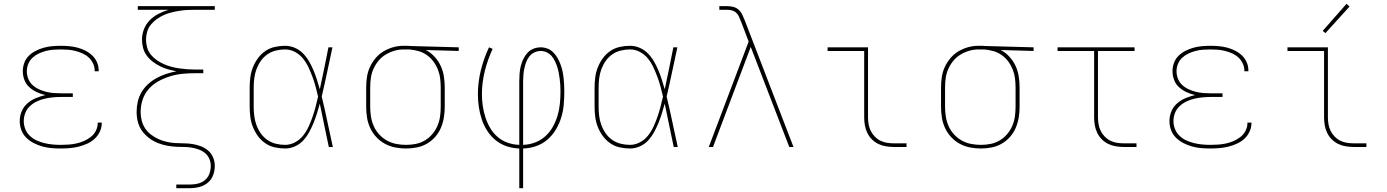

<svg xmlns="http://www.w3.org/2000/svg" viewBox="-20 -767 7240 1002"><path d="M297 8Q273 8 249 6Q225 4 201.5 -2.5Q178 -9 156.5 -20Q135 -31 117.5 -48Q100 -65 91.5 -88Q83 -111 83 -135Q83 -161 93 -185.5Q103 -210 123 -227.5Q143 -245 167.5 -255Q192 -265 217 -271Q194 -276 172.5 -286Q151 -296 133.5 -311.5Q116 -327 107.5 -349.5Q99 -372 99 -396Q99 -418 107 -439.5Q115 -461 131 -476.5Q147 -492 167 -502Q187 -512 208.5 -518Q230 -524 252.5 -526Q275 -528 297 -528Q319 -528 341 -526Q363 -524 384 -518.5Q405 -513 425 -503Q445 -493 461 -478Q477 -463 486 -442.5Q495 -422 495 -400Q495 -398 495 -397Q495 -396 495 -395H474Q474 -396 474 -397Q474 -398 474 -399Q474 -418 465.5 -436Q457 -454 443 -467Q429 -480 411 -488Q393 -496 374 -501Q355 -506 335.5 -507.5Q316 -509 297 -509Q277 -509 257.5 -507.5Q238 -506 219 -501Q200 -496 182 -487.5Q164 -479 149.5 -465.5Q135 -452 127.5 -433.5Q120 -415 120 -395Q120 -375 127.5 -356Q135 -337 149.5 -323.5Q164 -310 182.5 -301.5Q201 -293 220.5 -288Q240 -283 260 -281.5Q280 -280 300 -280H360V-261H300Q278 -261 256.5 -259Q235 -257 213.5 -252Q192 -247 172 -237.5Q152 -228 136 -213Q120 -198 112 -177.5Q104 -157 104 -135Q104 -114 112 -93.5Q120 -73 136 -58Q152 -43 171.5 -34Q191 -25 212 -20Q233 -15 254.5 -13Q276 -11 297 -11Q318 -11 338.5 -12.5Q359 -14 379.5 -18.5Q400 -23 419 -31.5Q438 -40 454.5 -53Q471 -66 480.5 -85Q490 -104 490 -125Q490 -125 490 -125.5Q490 -126 490 -127H511Q511 -126 511 -125.5Q511 -125 511 -124Q511 -101 500.5 -79Q490 -57 472.5 -41.5Q455 -26 433.5 -16.5Q412 -7 389.5 -1.5Q367 4 343.5 6Q320 8 297 8Z M900 215V196H972Q993 196 1013.5 191Q1034 186 1050 172.5Q1066 159 1073 139Q1080 119 1080 98Q1080 79 1072 61Q1064 43 1049 31Q1034 19 1015.5 12.5Q997 6 978 3Q959 0 939.5 0Q920 0 901 -1Q882 -2 862.5 -5Q843 -8 824.5 -13.5Q806 -19 788.5 -27.5Q771 -36 756 -48Q741 -60 728.5 -74.5Q716 -89 708 -106.5Q700 -124 696.5 -143.5Q693 -163 693 -182Q693 -182 693 -182Q693 -182 693 -182Q693 -210 699 -236.5Q705 -263 719 -286.5Q733 -310 753.5 -328.5Q774 -347 798 -360Q822 -373 848 -381.5Q874 -390 901 -395Q879 -399 857.5 -405Q836 -411 816 -421Q796 -431 778 -444.5Q760 -458 746.5 -476Q733 -494 727 -516Q721 -538 721 -560Q721 -588 731.5 -615Q742 -642 762 -662Q782 -682 807.5 -695Q833 -708 860 -716H699V-735H1101V-716H1001Q979 -716 958 -715Q937 -714 916 -710.5Q895 -707 874.5 -702Q854 -697 835 -688.5Q816 -680 798.5 -667.5Q781 -655 767.5 -638.5Q754 -622 748 -601.5Q742 -581 742 -560Q742 -539 748 -518.5Q754 -498 767.5 -481.5Q781 -465 798.5 -453Q816 -441 835 -432.5Q854 -424 874.5 -418.5Q895 -413 916 -410Q937 -407 958 -405.5Q979 -404 1001 -404H1041V-385H1001Q967 -385 934.5 -382Q902 -379 870 -369.5Q838 -360 808.5 -344Q779 -328 757 -303.5Q735 -279 724.5 -247.5Q714 -216 714 -182Q714 -160 719.5 -138Q725 -116 737.5 -97Q750 -78 768 -64.5Q786 -51 806.5 -41.5Q827 -32 849 -27Q871 -22 893.5 -20.5Q916 -19 938.5 -19Q961 -19 983.5 -15.5Q1006 -12 1027.5 -4Q1049 4 1066 18.5Q1083 33 1092 54.5Q1101 76 1101 98Q1101 123 1092.5 146.5Q1084 170 1065 186Q1046 202 1021.5 208.5Q997 215 972 215Z M1468 8Q1441 8 1414 2Q1387 -4 1364.5 -19.5Q1342 -35 1326 -57Q1310 -79 1300 -104Q1290 -129 1286.5 -156Q1283 -183 1283 -210V-310Q1283 -337 1286.5 -364Q1290 -391 1300 -416Q1310 -441 1326 -463Q1342 -485 1364.5 -500.5Q1387 -516 1414 -522Q1441 -528 1468 -528Q1494 -528 1518.5 -517.5Q1543 -507 1561.5 -488Q1580 -469 1593 -446.5Q1606 -424 1616 -400Q1626 -376 1634 -351Q1642 -326 1649 -301Q1661 -355 1672 -410Q1683 -465 1694 -520H1715Q1701 -456 1687.5 -391.5Q1674 -327 1659 -263Q1675 -198 1688.5 -132Q1702 -66 1717 0H1696Q1684 -56 1672.5 -112.5Q1661 -169 1649 -226Q1642 -200 1634 -174.5Q1626 -149 1616 -124.5Q1606 -100 1593 -76.5Q1580 -53 1562 -33.5Q1544 -14 1519 -3Q1494 8 1468 8ZM1468 -11Q1495 -11 1520 -24.5Q1545 -38 1562 -59.5Q1579 -81 1590.5 -106Q1602 -131 1611 -157Q1620 -183 1627 -209.5Q1634 -236 1640 -263Q1634 -289 1627 -315Q1620 -341 1610.5 -366.5Q1601 -392 1589.5 -416.5Q1578 -441 1561 -462Q1544 -483 1519.5 -496Q1495 -509 1468 -509Q1443 -509 1419 -503Q1395 -497 1375 -483Q1355 -469 1341 -449Q1327 -429 1318.5 -406Q1310 -383 1307 -358.5Q1304 -334 1304 -310V-210Q1304 -186 1307 -161.5Q1310 -137 1318.5 -114Q1327 -91 1341 -71Q1355 -51 1375 -37Q1395 -23 1419 -17Q1443 -11 1468 -11Z M2099 8Q2071 8 2042.5 2.5Q2014 -3 1989 -16.5Q1964 -30 1944 -51.5Q1924 -73 1912 -99Q1900 -125 1895.5 -153Q1891 -181 1891 -210V-310Q1891 -337 1895 -364.5Q1899 -392 1910.5 -417Q1922 -442 1940 -463.5Q1958 -485 1981.5 -499Q2005 -513 2031.5 -520.5Q2058 -528 2086 -528Q2089 -528 2092.5 -528Q2096 -528 2100 -528Q2105 -528 2109 -528Q2113 -528 2118 -527L2374 -520V-501L2202 -506Q2228 -493 2248 -471Q2268 -449 2280 -423Q2292 -397 2296.5 -368Q2301 -339 2301 -310V-210Q2301 -182 2296.5 -154Q2292 -126 2281 -100Q2270 -74 2251 -52.5Q2232 -31 2207.5 -17Q2183 -3 2155 2.5Q2127 8 2099 8ZM2099 -11Q2125 -11 2150 -16Q2175 -21 2197 -34Q2219 -47 2236 -67Q2253 -87 2263 -110.5Q2273 -134 2276.5 -159Q2280 -184 2280 -210V-310Q2280 -334 2277 -358Q2274 -382 2265 -404.5Q2256 -427 2241.5 -446.5Q2227 -466 2207 -480Q2187 -494 2163.5 -500.5Q2140 -507 2116 -509H2100Q2097 -509 2093.5 -509Q2090 -509 2087 -509Q2062 -509 2038 -502Q2014 -495 1992.5 -482Q1971 -469 1955 -449.5Q1939 -430 1929 -407.5Q1919 -385 1915.5 -360Q1912 -335 1912 -310V-210Q1912 -184 1916 -158.5Q1920 -133 1930.5 -109Q1941 -85 1959 -65.5Q1977 -46 1999.5 -33.5Q2022 -21 2047.5 -16Q2073 -11 2099 -11Z M2690 215V8Q2657 7 2625 -3.5Q2593 -14 2567 -35Q2541 -56 2523 -84Q2505 -112 2494.5 -143.5Q2484 -175 2479 -208Q2474 -241 2474 -274Q2474 -338 2489.5 -400.5Q2505 -463 2532 -520L2551 -512Q2525 -456 2510 -396Q2495 -336 2495 -274Q2495 -244 2499.5 -213.5Q2504 -183 2513.5 -154Q2523 -125 2538.5 -98.5Q2554 -72 2577.5 -52Q2601 -32 2630 -22Q2659 -12 2690 -11V-343Q2690 -363 2691.5 -382.5Q2693 -402 2697.5 -421Q2702 -440 2710.5 -458Q2719 -476 2732 -490.5Q2745 -505 2763.5 -512.5Q2782 -520 2802 -520Q2820 -520 2837 -513.5Q2854 -507 2867 -494Q2880 -481 2889 -465.5Q2898 -450 2904.5 -433Q2911 -416 2915 -398Q2919 -380 2921 -362.5Q2923 -345 2924 -326.5Q2925 -308 2925 -290Q2925 -256 2922 -221.5Q2919 -187 2909 -154Q2899 -121 2881 -91Q2863 -61 2837 -38.5Q2811 -16 2778 -4.5Q2745 7 2710 8V215ZM2710 -11Q2742 -12 2772.5 -23.5Q2803 -35 2826.5 -56.5Q2850 -78 2865.5 -106Q2881 -134 2890 -164.5Q2899 -195 2902 -227Q2905 -259 2905 -291Q2905 -307 2904 -323Q2903 -339 2901 -355Q2899 -371 2896 -387Q2893 -403 2888 -418Q2883 -433 2876 -448Q2869 -463 2858.5 -475Q2848 -487 2833 -494Q2818 -501 2802 -501Q2785 -501 2769 -493.5Q2753 -486 2742.5 -472.5Q2732 -459 2726 -443Q2720 -427 2716.5 -410.5Q2713 -394 2711.5 -377Q2710 -360 2710 -343Z M3268 8Q3241 8 3214 2Q3187 -4 3164.5 -19.5Q3142 -35 3126 -57Q3110 -79 3100 -104Q3090 -129 3086.5 -156Q3083 -183 3083 -210V-310Q3083 -337 3086.5 -364Q3090 -391 3100 -416Q3110 -441 3126 -463Q3142 -485 3164.5 -500.5Q3187 -516 3214 -522Q3241 -528 3268 -528Q3294 -528 3318.5 -517.5Q3343 -507 3361.5 -488Q3380 -469 3393 -446.5Q3406 -424 3416 -400Q3426 -376 3434 -351Q3442 -326 3449 -301Q3461 -355 3472 -410Q3483 -465 3494 -520H3515Q3501 -456 3487.5 -391.5Q3474 -327 3459 -263Q3475 -198 3488.5 -132Q3502 -66 3517 0H3496Q3484 -56 3472.5 -112.5Q3461 -169 3449 -226Q3442 -200 3434 -174.5Q3426 -149 3416 -124.5Q3406 -100 3393 -76.5Q3380 -53 3362 -33.5Q3344 -14 3319 -3Q3294 8 3268 8ZM3268 -11Q3295 -11 3320 -24.5Q3345 -38 3362 -59.5Q3379 -81 3390.5 -106Q3402 -131 3411 -157Q3420 -183 3427 -209.5Q3434 -236 3440 -263Q3434 -289 3427 -315Q3420 -341 3410.5 -366.5Q3401 -392 3389.5 -416.5Q3378 -441 3361 -462Q3344 -483 3319.5 -496Q3295 -509 3268 -509Q3243 -509 3219 -503Q3195 -497 3175 -483Q3155 -469 3141 -449Q3127 -429 3118.5 -406Q3110 -383 3107 -358.5Q3104 -334 3104 -310V-210Q3104 -186 3107 -161.5Q3110 -137 3118.5 -114Q3127 -91 3141 -71Q3155 -51 3175 -37Q3195 -23 3219 -17Q3243 -11 3268 -11Z M3679 0 3887 -550 3848 -653Q3848 -653 3848 -653.5Q3848 -654 3847 -654V-655Q3842 -667 3837 -679Q3832 -691 3822.5 -700Q3813 -709 3800.5 -712.5Q3788 -716 3775 -716H3734V-735H3775Q3791 -735 3807 -731Q3823 -727 3835 -716Q3847 -705 3854 -690Q3861 -675 3867 -660L4121 0H4099L3898 -522L3701 0Z M4644 0Q4624 0 4603 -3.5Q4582 -7 4563.5 -16Q4545 -25 4530 -40Q4515 -55 4506 -74Q4497 -93 4493.5 -113.5Q4490 -134 4490 -155V-501H4299V-520H4510V-155Q4510 -137 4513 -119Q4516 -101 4524 -84.5Q4532 -68 4545 -54.5Q4558 -41 4574 -33Q4590 -25 4608 -22Q4626 -19 4644 -19H4711V0Z M5099 8Q5071 8 5042.5 2.5Q5014 -3 4989 -16.5Q4964 -30 4944 -51.5Q4924 -73 4912 -99Q4900 -125 4895.5 -153Q4891 -181 4891 -210V-310Q4891 -337 4895 -364.5Q4899 -392 4910.5 -417Q4922 -442 4940 -463.5Q4958 -485 4981.5 -499Q5005 -513 5031.5 -520.5Q5058 -528 5086 -528Q5089 -528 5092.5 -528Q5096 -528 5100 -528Q5105 -528 5109 -528Q5113 -528 5118 -527L5374 -520V-501L5202 -506Q5228 -493 5248 -471Q5268 -449 5280 -423Q5292 -397 5296.5 -368Q5301 -339 5301 -310V-210Q5301 -182 5296.5 -154Q5292 -126 5281 -100Q5270 -74 5251 -52.5Q5232 -31 5207.5 -17Q5183 -3 5155 2.5Q5127 8 5099 8ZM5099 -11Q5125 -11 5150 -16Q5175 -21 5197 -34Q5219 -47 5236 -67Q5253 -87 5263 -110.5Q5273 -134 5276.5 -159Q5280 -184 5280 -210V-310Q5280 -334 5277 -358Q5274 -382 5265 -404.5Q5256 -427 5241.5 -446.5Q5227 -466 5207 -480Q5187 -494 5163.5 -500.5Q5140 -507 5116 -509H5100Q5097 -509 5093.5 -509Q5090 -509 5087 -509Q5062 -509 5038 -502Q5014 -495 4992.5 -482Q4971 -469 4955 -449.5Q4939 -430 4929 -407.5Q4919 -385 4915.5 -360Q4912 -335 4912 -310V-210Q4912 -184 4916 -158.5Q4920 -133 4930.5 -109Q4941 -85 4959 -65.5Q4977 -46 4999.5 -33.5Q5022 -21 5047.5 -16Q5073 -11 5099 -11Z M5844 0Q5824 0 5803 -3.5Q5782 -7 5763.5 -16Q5745 -25 5730 -40Q5715 -55 5706 -74Q5697 -93 5693.5 -113.5Q5690 -134 5690 -155V-501H5499V-520H5901V-501H5710V-155Q5710 -137 5713 -119Q5716 -101 5724 -84.5Q5732 -68 5745 -54.5Q5758 -41 5774 -33Q5790 -25 5808 -22Q5826 -19 5844 -19H5911V0Z M6297 8Q6273 8 6249 6Q6225 4 6201.5 -2.5Q6178 -9 6156.5 -20Q6135 -31 6117.5 -48Q6100 -65 6091.5 -88Q6083 -111 6083 -135Q6083 -161 6093 -185.5Q6103 -210 6123 -227.5Q6143 -245 6167.5 -255Q6192 -265 6217 -271Q6194 -276 6172.5 -286Q6151 -296 6133.5 -311.5Q6116 -327 6107.5 -349.5Q6099 -372 6099 -396Q6099 -418 6107 -439.5Q6115 -461 6131 -476.5Q6147 -492 6167 -502Q6187 -512 6208.5 -518Q6230 -524 6252.5 -526Q6275 -528 6297 -528Q6319 -528 6341 -526Q6363 -524 6384 -518.5Q6405 -513 6425 -503Q6445 -493 6461 -478Q6477 -463 6486 -442.5Q6495 -422 6495 -400Q6495 -398 6495 -397Q6495 -396 6495 -395H6474Q6474 -396 6474 -397Q6474 -398 6474 -399Q6474 -418 6465.5 -436Q6457 -454 6443 -467Q6429 -480 6411 -488Q6393 -496 6374 -501Q6355 -506 6335.5 -507.5Q6316 -509 6297 -509Q6277 -509 6257.5 -507.5Q6238 -506 6219 -501Q6200 -496 6182 -487.5Q6164 -479 6149.5 -465.5Q6135 -452 6127.5 -433.5Q6120 -415 6120 -395Q6120 -375 6127.5 -356Q6135 -337 6149.5 -323.5Q6164 -310 6182.5 -301.5Q6201 -293 6220.5 -288Q6240 -283 6260 -281.5Q6280 -280 6300 -280H6360V-261H6300Q6278 -261 6256.5 -259Q6235 -257 6213.5 -252Q6192 -247 6172 -237.5Q6152 -228 6136 -213Q6120 -198 6112 -177.5Q6104 -157 6104 -135Q6104 -114 6112 -93.5Q6120 -73 6136 -58Q6152 -43 6171.5 -34Q6191 -25 6212 -20Q6233 -15 6254.5 -13Q6276 -11 6297 -11Q6318 -11 6338.5 -12.5Q6359 -14 6379.5 -18.5Q6400 -23 6419 -31.5Q6438 -40 6454.5 -53Q6471 -66 6480.5 -85Q6490 -104 6490 -125Q6490 -125 6490 -125.5Q6490 -126 6490 -127H6511Q6511 -126 6511 -125.5Q6511 -125 6511 -124Q6511 -101 6500.5 -79Q6490 -57 6472.5 -41.5Q6455 -26 6433.5 -16.5Q6412 -7 6389.5 -1.5Q6367 4 6343.5 6Q6320 8 6297 8Z M7044 0Q7024 0 7003 -3.5Q6982 -7 6963.5 -16Q6945 -25 6930 -40Q6915 -55 6906 -74Q6897 -93 6893.5 -113.5Q6890 -134 6890 -155V-501H6699V-520H6910V-155Q6910 -137 6913 -119Q6916 -101 6924 -84.5Q6932 -68 6945 -54.5Q6958 -41 6974 -33Q6990 -25 7008 -22Q7026 -19 7044 -19H7111V0ZM6897 -594 6883 -606 7007 -747 7023 -733Z"/></svg>

Font: Iosevka SS04 Thin Extended
Style: Regular
Weight: 100
Width: 7
Monospace: yes
Designer: Belleve Invis
Foundry: Belleve Invis
Version: Version 19.0.0; ttfautohint (v1.8.4)